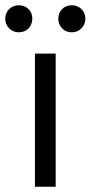

<svg xmlns="http://www.w3.org/2000/svg" viewBox="-56 -711 345 731"><path d="M156 0H77V-507H156ZM254 -676.5Q269 -662 269 -640Q269 -618 254 -603Q239 -588 217 -588Q195 -588 180.5 -603Q166 -618 166 -640Q166 -662 180.5 -676.5Q195 -691 217 -691Q239 -691 254 -676.5ZM52.5 -676.5Q67 -662 67 -640Q67 -618 52.5 -603Q38 -588 16 -588Q-6 -588 -21 -603Q-36 -618 -36 -640Q-36 -662 -21 -676.5Q-6 -691 16 -691Q38 -691 52.5 -676.5Z"/></svg>

Font: Hind Madurai
Style: Regular
Weight: 400
Designer: Jyotish Sonowal
Foundry: Indian Type Foundry
Version: Version 1.001;PS 1.0;hotconv 1.0.86;makeotf.lib2.5.63406; tt